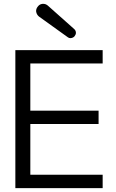

<svg xmlns="http://www.w3.org/2000/svg" viewBox="-20 -969 598 989"><path d="M59.1 -710.9V0H508.8V-68.8H136.2V-330.1H487.8V-398.9H136.2V-642.1H508.8V-710.9ZM363.3 -818.4 226.1 -940.4C218.3 -946.8 210.9 -949.2 202.6 -949.2C199.7 -949.2 196.8 -949.2 193.8 -948.2C185.5 -946.3 179.2 -941.4 174.3 -934.6C168.9 -928.2 166 -920.4 166 -912.1C166 -908.7 167 -906.2 167.5 -903.8C169.4 -896.5 173.8 -889.6 180.7 -883.8L329.6 -776.9C333.5 -773.9 337.9 -772.5 342.3 -772.5C344.2 -772.5 346.7 -772.9 349.1 -773.4C355.5 -774.9 360.8 -778.3 364.7 -783.2C368.7 -788.6 371.1 -793.9 371.1 -800.3C371.1 -802.7 370.6 -805.2 370.1 -807.1C369.1 -811 366.7 -814.9 363.3 -818.4Z"/></svg>

Font: Tuffy
Style: Regular
Weight: 500
Designer: Thatcher Ulrich, Karoly Barta and Michael Everson
Version: Version 001.270